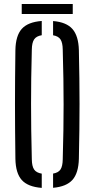

<svg xmlns="http://www.w3.org/2000/svg" viewBox="-20 -908 460 934"><path d="M183.1 6Q115.8 0.9 85.9 -32.3Q56.1 -65.6 54.9 -135.6Q53.9 -211.5 53.4 -276.3Q52.9 -341.1 52.9 -402.2Q52.9 -463.4 53.4 -527.1Q53.9 -590.9 54.9 -664.1Q56.1 -734 85.9 -767.5Q115.8 -800.9 183.1 -806V-736.7Q156.8 -732.4 146 -716.3Q135.3 -700.1 134.8 -666.9Q132.7 -591.4 131.9 -527.5Q131.1 -463.5 131.1 -403.1Q131.1 -342.6 131.9 -277.2Q132.7 -211.8 134.8 -132.8Q135.3 -99.2 146 -83.4Q156.8 -67.6 183.1 -63.3ZM238.2 5.6V-63.6Q264.1 -67.9 274.4 -83.7Q284.7 -99.6 285.2 -132.8Q287.3 -210.1 288.4 -274.7Q289.4 -339.2 289.4 -399.6Q289.4 -460.1 288.4 -524.9Q287.3 -589.7 285.2 -666.9Q284.7 -700.1 274.4 -716.1Q264.1 -732.1 238.2 -736.4V-805.6Q303.2 -800.4 332.6 -766.7Q361.9 -733 363.7 -664.1Q365.3 -590.8 366.1 -527.1Q366.9 -463.3 366.9 -402.1Q366.9 -340.9 366.1 -276.1Q365.3 -211.4 363.7 -135.6Q361.9 -66.2 332.6 -33.1Q303.2 -0.1 238.2 5.6ZM85.7 -888.4H333.9V-840H85.7Z"/></svg>

Font: Big Shoulders Stencil Text Thin
Style: Regular
Weight: 100
Designer: Patric King
Foundry: XO Type Co
Version: Version 2.001